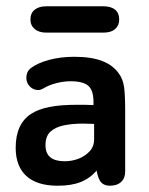

<svg xmlns="http://www.w3.org/2000/svg" viewBox="-20 -582 475 612"><path d="M278 -247Q259 -248 250 -248Q241 -248 236 -248Q231 -248 225 -248Q173 -248 137.5 -241Q102 -234 79 -219Q30 -187 30 -111Q30 -52 64 -21Q98 10 164 10Q207 10 236.5 -1.5Q266 -13 288 -38Q293 -10 303 0Q313 10 330 10Q353 10 366 -2Q379 -14 379 -35V-226Q379 -280 375.5 -304.5Q372 -329 360 -346Q341 -374 306 -387.5Q271 -401 217 -401Q173 -401 136 -391Q99 -381 77 -364Q64 -353 64 -334Q64 -318 75 -306.5Q86 -295 102 -295Q109 -295 118 -300Q136 -311 159.5 -317Q183 -323 205 -323Q245 -323 261.5 -308.5Q278 -294 278 -257ZM280 -187V-138Q280 -115 265.5 -99.5Q251 -84 230 -76Q209 -68 186 -68Q125 -68 125 -119Q125 -148 141 -162.5Q157 -177 184 -182.5Q211 -188 245 -188Q259 -188 264 -187.5Q269 -187 280 -187ZM128 -562Q104 -562 90.5 -551Q77 -540 77 -520Q77 -501 90.5 -489.5Q104 -478 128 -478H309Q334 -478 347 -489.5Q360 -501 360 -520Q360 -540 347 -551Q334 -562 309 -562Z"/></svg>

Font: Beiruti SemiBold
Style: Regular
Weight: 600
Designer: Arlette Boutros
Foundry: Boutros
Version: Version 1.41